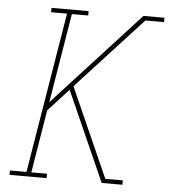

<svg xmlns="http://www.w3.org/2000/svg" viewBox="-53 -783 732 830"><g transform="rotate(5 313.5 -367.5)"><path d="M19 0V-19H91L206 -716H137V-735H298V-716H227L163 -328L536 -735H627V-716H546L261 -406L433 -19H509V0H419L258 -362L246 -389L157 -292L112 -19H180V0Z"/></g></svg>

Font: Iosevka Etoile Thin Oblique
Style: Regular
Weight: 100
Italic angle: -9°
Designer: Belleve Invis
Foundry: Belleve Invis
Version: Version 15.5.2; ttfautohint (v1.8.4)